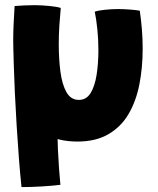

<svg xmlns="http://www.w3.org/2000/svg" viewBox="-20 -532 629 763"><path d="M65.5 211.5Q60 161 55.2 98Q50.5 35 46.2 -32.2Q42 -99.5 39 -163.8Q36 -228 34.5 -281.8Q33 -335.5 33 -370.5L213.5 -355.5Q211 -295.5 209.8 -238.2Q208.5 -181 208.2 -124.8Q208 -68.5 208 -10.5Q208.5 24.5 210.2 62.5Q212 100.5 214.5 136.5Q217 172.5 220 202.5Q192 206 148 208.8Q104 211.5 65.5 211.5ZM356.5 -485.5Q371 -490.5 397.2 -493.2Q423.5 -496 448.5 -496Q469 -496 494 -494.2Q519 -492.5 535.5 -489.5Q541 -452 544 -414Q547 -376 547 -339Q547 -263 533.8 -196Q520.5 -129 490.5 -78.2Q460.5 -27.5 410.5 1.5Q360.5 30.5 288 30.5Q211 30.5 161 0.2Q111 -30 83 -84.5Q55 -139 43.8 -212Q32.5 -285 32.5 -370.5Q32.5 -404 34.2 -438.5Q36 -473 38 -508Q53 -509.5 76.8 -510.5Q100.5 -511.5 120 -511.5Q148.5 -511 176.8 -508.2Q205 -505.5 221.5 -500.5Q218.5 -470 216 -432.2Q213.5 -394.5 213.5 -355.5Q213.5 -297 220.2 -246.5Q227 -196 244.2 -165.5Q261.5 -135 293.5 -135Q323.5 -135 340.2 -162.5Q357 -190 364 -235.2Q371 -280.5 371 -332.5Q371 -375.5 366.8 -416.5Q362.5 -457.5 356.5 -485.5Z"/></svg>

Font: Grandstander Thin ExtraBold
Style: Regular
Weight: 800
Version: Version 1.200